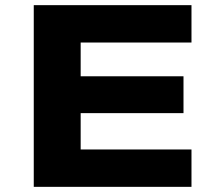

<svg xmlns="http://www.w3.org/2000/svg" viewBox="-20 -725 848 745"><path d="M111 0V-705H723V-560H293V-429H692V-286H293V-145H723V0Z"/></svg>

Font: Nunito Sans 7pt Expanded ExtraBold
Style: Regular
Weight: 800
Width: 7
Designer: Vernon Adams
Foundry: Vernon Adams
Version: Version 3.101;gftools[0.9.27]